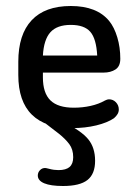

<svg xmlns="http://www.w3.org/2000/svg" viewBox="-20 -417 459 640"><path d="M123 -175H325Q349 -175 365 -185.5Q381 -196 381 -221Q381 -259 371 -292.5Q361 -326 344 -347Q303 -397 216 -397Q130 -397 85.5 -349.5Q41 -302 41 -211V-167Q41 -79 86.5 -34.5Q132 10 220 10Q264 10 301 1Q338 -8 360 -23Q368 -30 372 -37Q376 -44 376 -52Q376 -66 366.5 -76Q357 -86 343 -86Q338 -86 330 -82Q309 -70 282 -64Q255 -58 226 -58Q173 -58 148 -82.5Q123 -107 123 -159ZM304 -232H123Q126 -285 148 -309.5Q170 -334 216 -334Q261 -334 281 -311Q301 -288 304 -232ZM126 -10Q154 11 176 28.5Q198 46 211 63.5Q224 81 224 107Q224 129 212 139.5Q200 150 175 150Q168 150 160 149Q152 148 145 146Q137 144 134.5 143.5Q132 143 130 143Q120 143 113 150.5Q106 158 106 168Q106 185 127.5 194Q149 203 190 203Q246 203 271.5 183Q297 163 297 119Q297 75 274 47Q251 19 192 -10Z"/></svg>

Font: Beiruti Medium
Style: Regular
Weight: 500
Designer: Arlette Boutros
Foundry: Boutros
Version: Version 1.41